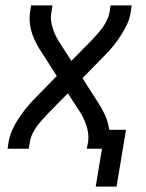

<svg xmlns="http://www.w3.org/2000/svg" viewBox="-20 -550 540 710"><path d="M334 140 357 0H301L306 -27Q308 -42 306 -57Q304 -72 299.5 -85.5Q295 -99 289 -112Q283 -125 275 -137L231 -205L159 -132Q148 -120 137 -108Q126 -96 116.5 -83Q107 -70 100 -55.5Q93 -41 91 -27L86 0H8L12 -27Q16 -48 25 -68.5Q34 -89 46.5 -108.5Q59 -128 73.5 -146Q88 -164 104 -181L190 -269L135 -355Q124 -371 115 -388Q106 -405 99.5 -423.5Q93 -442 90.5 -462.5Q88 -483 91 -504L95 -530H174L170 -504Q167 -488 169 -473Q171 -458 175.5 -444.5Q180 -431 186 -418Q192 -405 200 -393L244 -325L316 -398Q327 -410 338 -422Q349 -434 358.5 -447Q368 -460 375 -474.5Q382 -489 385 -504L389 -530H467L463 -504Q460 -482 450.5 -461.5Q441 -441 428.5 -421.5Q416 -402 402 -384Q388 -366 371 -349L285 -261L340 -175Q356 -151 368 -125Q380 -99 384 -70H446L411 140Z"/></svg>

Font: Iosevka Curly Oblique
Style: Regular
Weight: 400
Italic angle: -9°
Monospace: yes
Designer: Belleve Invis
Foundry: Belleve Invis
Version: Version 11.1.0; ttfautohint (v1.8.3)